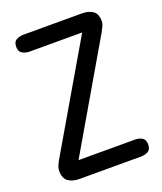

<svg xmlns="http://www.w3.org/2000/svg" viewBox="-137 -838 774 916"><g transform="rotate(-20 250.0 -380.0)"><path d="M107.4 -10.7Q72.3 -10.7 50.8 -26.4Q29.3 -42 29.3 -79.1Q29.3 -92.8 35.2 -106.4Q41 -120.1 47.9 -131.8L358.4 -663.1H92.8Q71.3 -663.1 55.2 -672.4Q39.1 -681.6 39.1 -706.1Q39.1 -731.4 55.2 -740.2Q71.3 -749 92.8 -749H387.7Q421.9 -749 443.4 -734.4Q464.8 -719.7 464.8 -682.6Q464.8 -669.9 458 -655.8Q451.2 -641.6 445.3 -630.9L133.8 -96.7H418.9Q441.4 -96.7 456.5 -87.4Q471.7 -78.1 471.7 -53.7Q471.7 -29.3 456.5 -20Q441.4 -10.7 418.9 -10.7Z"/></g></svg>

Font: Kosugi Maru
Style: Regular
Weight: 400
Designer: MOTOYA
Version: Version 4.002